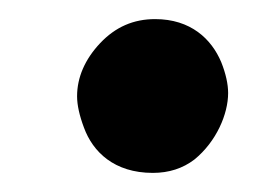

<svg xmlns="http://www.w3.org/2000/svg" viewBox="-20 -468 278 203"><path d="M61.5 -366.2C61.5 -356.9 64 -345.7 68.8 -333C78.1 -307.6 100.6 -285.2 141.6 -285.2C158.7 -285.2 173.3 -290 185.5 -299.3C209 -318.4 221.2 -347.7 221.2 -369.6C221.2 -378.9 218.8 -390.1 213.9 -402.3C203.6 -426.8 181.6 -447.8 144 -447.8C121.1 -447.8 102.1 -439.5 85.9 -422.4C69.8 -405.3 61.5 -386.2 61.5 -366.2Z"/></svg>

Font: Mikhak
Style: Bold
Weight: 700
Designer: Amin Abedi
Version: Version 3.2